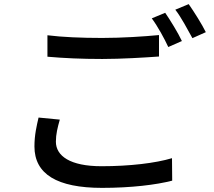

<svg xmlns="http://www.w3.org/2000/svg" viewBox="-20 -872 1040 931"><path d="M895 -852 830 -825C859 -788 889 -730 913 -687L978 -716C960 -753 921 -815 895 -852ZM781 -810 716 -783C745 -744 777 -685 796 -644L862 -673C844 -712 805 -775 781 -810ZM210 -597C290 -590 375 -586 476 -586C568 -586 683 -593 751 -598V-702C678 -695 572 -688 475 -688C374 -688 282 -692 210 -701ZM167 -302C158 -263 147 -218 147 -162C147 -28 256 39 475 39C616 39 738 24 815 4L814 -105C734 -81 609 -66 472 -66C320 -66 251 -116 251 -185C251 -221 259 -253 270 -292Z"/></svg>

Font: Spoqa Han Sans Neo Medium
Style: Regular
Weight: 500
Designer: [Spoqa Han Sans Neo] Dong-huui Kim  Younghwa Kang  Yujin Lee  [Noto Sans] Ryoko NISHIZUKA  (kana & ideographs); Paul D. 
Foundry: Spoqa (http://www.spoqa-han-sans.com)
Version: Version 1.000